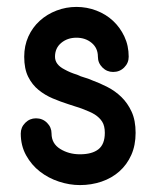

<svg xmlns="http://www.w3.org/2000/svg" viewBox="-20 -520 452 555"><path d="M211 15Q181 15 150.5 5Q120 -5 95.5 -24Q71 -43 55.5 -71Q40 -99 40 -134Q40 -152 53 -165Q66 -178 84 -178Q103 -178 116 -165Q129 -152 129 -134Q129 -105 154 -89.5Q179 -74 211 -74Q246 -74 264.5 -88.5Q283 -103 283 -136Q283 -156 275.5 -168Q268 -180 254 -189Q246 -194 237.5 -197.5Q229 -201 219 -205Q209 -209 198.5 -212Q188 -215 177 -219Q155 -226 132.5 -235.5Q110 -245 91.5 -260Q73 -275 61.5 -298Q50 -321 50 -356Q50 -388 62 -414.5Q74 -441 95 -460Q116 -479 143.5 -489.5Q171 -500 201 -500Q231 -500 258.5 -489.5Q286 -479 306.5 -460Q327 -441 339.5 -414.5Q352 -388 352 -356Q352 -338 339 -325Q326 -312 307 -312Q289 -312 276 -325Q263 -338 263 -356Q263 -381 245 -396Q227 -411 201 -411Q175 -411 157 -396Q139 -381 139 -356Q139 -333 167 -319Q183 -310 203 -304Q213 -299 224 -296Q235 -293 246 -288Q268 -280 290.5 -268.5Q313 -257 331 -239.5Q349 -222 360.5 -197Q372 -172 372 -136Q372 -100 359.5 -72Q347 -44 325 -24.5Q303 -5 273.5 5Q244 15 211 15Z"/></svg>

Font: Hanken
Style: Book
Weight: 400
Designer: Alfredo Marco Pradil
Foundry: Hanken Design Co.
Version: Version 2.06 2014